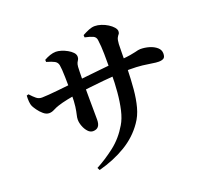

<svg xmlns="http://www.w3.org/2000/svg" viewBox="-141 -964 1283 1195"><g transform="rotate(-20 500.0 -366.5)"><path d="M314.4 42.5Q376.2 9.9 437.7 -37.5Q499.1 -85 541.3 -156.9Q562.8 -192.4 574.7 -244.3Q586.6 -296.3 591.9 -356.9Q597.3 -417.6 597.3 -479.5Q597.6 -554.8 596.8 -609.5Q596.1 -664.2 590.2 -704.4Q587.7 -724.2 570.6 -732.5Q553.6 -740.8 517 -748.6L516.3 -763.9Q538.8 -776.1 559.8 -784.7Q580.8 -793.2 599.8 -793.2Q619.8 -793.2 642.3 -785.8Q664.9 -778.3 684.5 -766Q704 -753.7 716.3 -739.5Q728.5 -725.2 728.5 -712.7Q728.5 -700.5 722.7 -694.2Q716.9 -687.8 710.9 -676.2Q705 -664.6 703.2 -636.4Q702.2 -606.1 702 -577.1Q701.7 -548.1 701.4 -522.6Q701.1 -497.1 700.9 -475.1Q699.1 -403.7 693.7 -341.1Q688.2 -278.5 674.3 -226.5Q660.4 -174.5 632 -134.8Q582.4 -62.7 503.3 -15.1Q424.2 32.5 323.1 59.4ZM367.4 -181.8Q349.3 -181.8 334.3 -198.4Q319.3 -215 310.7 -238.1Q302 -261.2 302 -281.7Q302 -295.1 306.6 -313.4Q311.2 -331.6 315.6 -363Q320 -394.4 320 -446.2Q320 -474.1 319.6 -503.2Q319.2 -532.3 318.7 -558.7Q318.2 -585.1 316.7 -605.9Q315.2 -626.7 313 -638.2Q309 -658 292 -667.4Q275 -676.8 239.9 -686.8L239.1 -700.8Q257.4 -711.5 278.3 -718.7Q299.2 -725.8 318 -725.8Q332.6 -725.8 352.5 -719.8Q372.3 -713.8 391.5 -703.2Q410.7 -692.5 423.2 -679.3Q435.7 -666.1 435.7 -650.8Q435.7 -639.3 431.4 -632.3Q427.1 -625.4 422.6 -616.9Q418.2 -608.5 416.4 -590.3Q415.7 -576.9 415.1 -555.1Q414.4 -533.3 414.3 -509.4Q414.2 -485.5 414.2 -466.5Q414.2 -420.5 414.4 -378.9Q414.6 -337.2 415 -302Q415.4 -266.8 415.4 -240.9Q415.4 -210.9 403.6 -196.4Q391.8 -181.8 367.4 -181.8ZM150.2 -380.4Q130.7 -380.4 112.4 -395.9Q94.1 -411.4 80.7 -430.4Q67.4 -449.4 62.4 -459.7Q56.9 -471.4 55.2 -490.9Q53.5 -510.4 54.9 -531.1L67.6 -535.1Q88.8 -511.9 104.2 -499.6Q119.5 -487.2 140.4 -487.2Q156.7 -487.2 186 -489.6Q215.3 -491.9 249.4 -495.4Q283.4 -498.9 314 -502.3Q344.6 -505.7 363.9 -507.7Q395.4 -510.7 440.6 -515.6Q485.8 -520.6 533.9 -525.5Q582 -530.5 623.2 -534.6Q664.4 -538.7 687.2 -541Q724.2 -544.2 746.4 -548Q768.6 -551.7 781.5 -554.9Q794.4 -558.1 802.3 -559.9Q810.2 -561.6 817.7 -561.6Q847.6 -561.6 876.6 -553Q905.5 -544.3 924.7 -527.6Q943.8 -511 943.8 -487.3Q943.8 -462.8 931.9 -455.6Q920 -448.4 899.5 -448.4Q881.7 -448.4 856.8 -452.8Q831.8 -457.2 796 -461.3Q760.1 -465.4 709.6 -465.4Q674.7 -465.4 628.8 -462.3Q582.9 -459.2 534.7 -454.4Q486.5 -449.7 443.5 -444.7Q400.4 -439.7 370.9 -436.2Q323.9 -429.7 285.3 -421.6Q246.6 -413.6 220.6 -404.9Q201.6 -398.8 184.3 -389.6Q166.9 -380.4 150.2 -380.4Z"/></g></svg>

Font: Noto Serif SC ExtraLight
Style: Regular
Weight: 200
Designer: Ryoko NISHIZUKA 西塚涼子 (kana & ideographs); Frank Grießhammer (Latin, Greek & Cyrillic); Wenlong ZHANG 张文龙 (bopomofo); San
Foundry: Adobe
Version: Version 2.002-H1;hotconv 1.1.0;makeotfexe 2.6.0